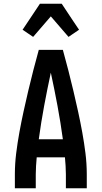

<svg xmlns="http://www.w3.org/2000/svg" viewBox="-20 -1000 540 1020"><path d="M59 0V-74Q59 -130 66 -186Q73 -242 83 -297Q93 -352 105 -407Q117 -462 130 -517Q143 -572 157 -626.5Q171 -681 186 -735H314Q329 -681 343 -626.5Q357 -572 370 -517Q383 -462 395 -407Q407 -352 417 -297Q427 -242 434 -186Q441 -130 441 -74V0H330V-74Q330 -96 328.5 -118.5Q327 -141 325 -164H175Q173 -141 171.5 -118.5Q170 -96 170 -74V0ZM186 -260H314Q302 -349 285.5 -437.5Q269 -526 250 -614Q231 -526 214.5 -437.5Q198 -349 186 -260ZM156 -804 100 -842 192 -980H308L369 -888L400 -842L344 -804L250 -913Z"/></svg>

Font: Iosevka Term Curly
Style: Bold
Weight: 700
Designer: Belleve Invis
Foundry: Belleve Invis
Version: Version 32.3.0